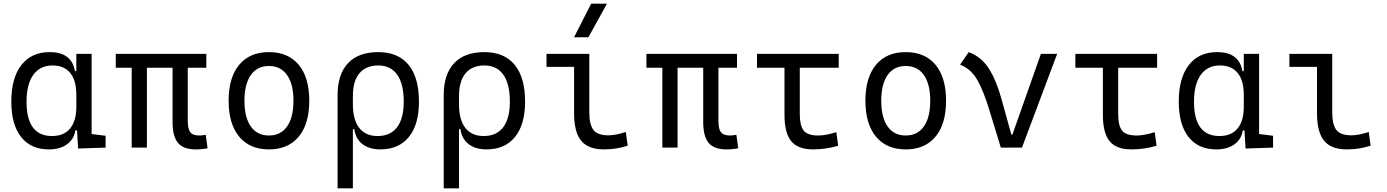

<svg xmlns="http://www.w3.org/2000/svg" viewBox="-20 -815 7657 1060"><path d="M249.5 9.8Q150.9 9.8 96.7 -58.3Q42.5 -126.5 42.5 -253.9Q42.5 -384.3 97.9 -455.8Q153.3 -527.3 253.9 -527.3Q316.4 -527.3 351.1 -500.2Q385.7 -473.1 393.6 -422.4H401.4V-517.6H485.8V-75.2L563 -65.4V0L411.1 4.9L405.3 -95.2H396Q389.2 -47.4 350.6 -18.8Q312 9.8 249.5 9.8ZM401.4 -225.1V-292.5Q401.4 -370.6 367.7 -412.1Q334 -453.6 270 -453.6Q201.2 -453.6 163.8 -401.6Q126.5 -349.6 126.5 -253.9Q126.5 -64 267.1 -64Q332.5 -64 366.9 -105.5Q401.4 -147 401.4 -225.1Z M1060.1 9.8Q992.7 9.8 962.6 -26.1Q932.6 -62 932.6 -141.6V-440.9H791V0H707V-440.9H619.1V-517.6H1119.1V-440.9H1016.6V-146.5Q1016.6 -105 1029.8 -85.9Q1043 -66.9 1081.5 -66.9Q1087.9 -66.9 1095.9 -67.9Q1104 -68.8 1115.7 -70.8L1126 3.4Q1097.7 9.8 1060.1 9.8Z M1464.8 9.8Q1358.9 9.8 1300.5 -60.5Q1242.2 -130.9 1242.2 -258.8Q1242.2 -387.2 1300.5 -457.3Q1358.9 -527.3 1464.8 -527.3Q1570.8 -527.3 1629.2 -457.3Q1687.5 -387.2 1687.5 -258.8Q1687.5 -130.9 1629.2 -60.5Q1570.8 9.8 1464.8 9.8ZM1464.8 -66.9Q1529.8 -66.9 1564.9 -116.9Q1600.1 -167 1600.1 -258.8Q1600.1 -350.6 1564.9 -400.6Q1529.8 -450.7 1464.8 -450.7Q1399.9 -450.7 1364.7 -400.6Q1329.6 -350.6 1329.6 -258.8Q1329.6 -167 1364.7 -116.9Q1399.9 -66.9 1464.8 -66.9Z M2079.6 9.8Q2020.5 9.8 1982.4 -18.3Q1944.3 -46.4 1936 -102.1H1928.2V224.6H1843.8V-289.1Q1843.8 -405.3 1901.4 -466.3Q1959 -527.3 2068.4 -527.3Q2177.7 -527.3 2235.4 -457.3Q2293 -387.2 2293 -253.9Q2293 -127.4 2237.3 -58.8Q2181.6 9.8 2079.6 9.8ZM1928.2 -238.8Q1928.2 -153.3 1963.4 -108.6Q1998.5 -64 2064.5 -64Q2135.3 -64 2172.1 -112.5Q2209 -161.1 2209 -253.9Q2209 -351.6 2172.9 -402.6Q2136.7 -453.6 2068.4 -453.6Q2000.5 -453.6 1964.4 -410.4Q1928.2 -367.2 1928.2 -284.7Z M2665.5 9.8Q2606.4 9.8 2568.4 -18.3Q2530.3 -46.4 2522 -102.1H2514.2V224.6H2429.7V-289.1Q2429.7 -405.3 2487.3 -466.3Q2544.9 -527.3 2654.3 -527.3Q2763.7 -527.3 2821.3 -457.3Q2878.9 -387.2 2878.9 -253.9Q2878.9 -127.4 2823.2 -58.8Q2767.6 9.8 2665.5 9.8ZM2514.2 -238.8Q2514.2 -153.3 2549.3 -108.6Q2584.5 -64 2650.4 -64Q2721.2 -64 2758.1 -112.5Q2794.9 -161.1 2794.9 -253.9Q2794.9 -351.6 2758.8 -402.6Q2722.7 -453.6 2654.3 -453.6Q2586.4 -453.6 2550.3 -410.4Q2514.2 -367.2 2514.2 -284.7Z M3314 9.8Q3227.5 9.8 3188.5 -38.1Q3149.4 -85.9 3149.4 -190.4V-445.8H2997.1V-517.6H3233.4V-195.3Q3233.4 -128.9 3255.6 -98.4Q3277.8 -67.9 3340.3 -67.9Q3377.9 -67.9 3435.1 -86.4L3445.3 -10.7Q3411.6 0 3380.6 4.9Q3349.6 9.8 3314 9.8ZM3149.4 -609.4 3243.7 -794.9H3331.1L3228.5 -609.4Z M3989.7 9.8Q3922.4 9.8 3892.3 -26.1Q3862.3 -62 3862.3 -141.6V-440.9H3720.7V0H3636.7V-440.9H3548.8V-517.6H4048.8V-440.9H3946.3V-146.5Q3946.3 -105 3959.5 -85.9Q3972.7 -66.9 4011.2 -66.9Q4017.6 -66.9 4025.6 -67.9Q4033.7 -68.8 4045.4 -70.8L4055.7 3.4Q4027.3 9.8 3989.7 9.8Z M4468.3 9.8Q4385.3 9.8 4348.1 -35.6Q4311 -81.1 4311 -181.2V-440.9H4159.2V-517.6H4610.4V-440.9H4395.5V-184.1Q4395.5 -122.6 4416.5 -94.7Q4437.5 -66.9 4499 -66.9Q4538.1 -66.9 4597.2 -85.4L4607.4 -10.3Q4539.6 9.8 4468.3 9.8Z M4980.5 9.8Q4874.5 9.8 4816.2 -60.5Q4757.8 -130.9 4757.8 -258.8Q4757.8 -387.2 4816.2 -457.3Q4874.5 -527.3 4980.5 -527.3Q5086.4 -527.3 5144.8 -457.3Q5203.1 -387.2 5203.1 -258.8Q5203.1 -130.9 5144.8 -60.5Q5086.4 9.8 4980.5 9.8ZM4980.5 -66.9Q5045.4 -66.9 5080.6 -116.9Q5115.7 -167 5115.7 -258.8Q5115.7 -350.6 5080.6 -400.6Q5045.4 -450.7 4980.5 -450.7Q4915.5 -450.7 4880.4 -400.6Q4845.2 -350.6 4845.2 -258.8Q4845.2 -167 4880.4 -116.9Q4915.5 -66.9 4980.5 -66.9Z M5505.4 0 5440.9 -210.9Q5411.1 -310.1 5376 -372.6Q5340.8 -435.1 5280.3 -458L5328.1 -527.3Q5397 -502 5438.5 -437.5Q5480 -373 5508.3 -271L5563.5 -71.8H5569.3L5726.6 -517.6H5816.4L5622.1 0Z M6226.1 9.8Q6143.1 9.8 6106 -35.6Q6068.8 -81.1 6068.8 -181.2V-440.9H5917V-517.6H6368.2V-440.9H6153.3V-184.1Q6153.3 -122.6 6174.3 -94.7Q6195.3 -66.9 6256.8 -66.9Q6295.9 -66.9 6355 -85.4L6365.2 -10.3Q6297.4 9.8 6226.1 9.8Z M6694.8 9.8Q6596.2 9.8 6542 -58.3Q6487.8 -126.5 6487.8 -253.9Q6487.8 -384.3 6543.2 -455.8Q6598.6 -527.3 6699.2 -527.3Q6761.7 -527.3 6796.4 -500.2Q6831.1 -473.1 6838.9 -422.4H6846.7V-517.6H6931.2V-75.2L7008.3 -65.4V0L6856.4 4.9L6850.6 -95.2H6841.3Q6834.5 -47.4 6795.9 -18.8Q6757.3 9.8 6694.8 9.8ZM6846.7 -225.1V-292.5Q6846.7 -370.6 6813 -412.1Q6779.3 -453.6 6715.3 -453.6Q6646.5 -453.6 6609.1 -401.6Q6571.8 -349.6 6571.8 -253.9Q6571.8 -64 6712.4 -64Q6777.8 -64 6812.3 -105.5Q6846.7 -147 6846.7 -225.1Z M7415.5 9.8Q7329.1 9.8 7290 -38.1Q7251 -85.9 7251 -190.4V-445.8H7098.6V-517.6H7335V-195.3Q7335 -128.9 7357.2 -98.4Q7379.4 -67.9 7441.9 -67.9Q7479.5 -67.9 7536.6 -86.4L7546.9 -10.7Q7513.2 0 7482.2 4.9Q7451.2 9.8 7415.5 9.8Z"/></svg>

Font: Cascadia Mono SemiLight
Style: Regular
Weight: 350
Monospace: yes
Designer: Aaron Bell
Foundry: Saja Typeworks
Version: Version 2404.023; ttfautohint (v1.8.4)